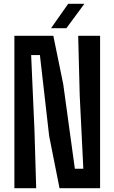

<svg xmlns="http://www.w3.org/2000/svg" viewBox="-20 -988 601 1008"><path d="M55.5 0V-800H260L312 -546L373 -102H417.5L398.5 -487L390.5 -800H505.5V0H292.5L238 -274.5L189.5 -699H143.5L161 -303L170 0ZM248 -840 338 -968H423L328.5 -840Z"/></svg>

Font: Big Shoulders Text Thin
Style: Bold
Weight: 700
Version: Version 2.002